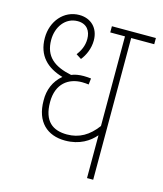

<svg xmlns="http://www.w3.org/2000/svg" viewBox="-98 -706 661 780"><g transform="rotate(15 232.0 -316.0)"><path d="M464 -596V-622H279V-596H341V-219C307 -173 267 -150 216 -150C157 -150 116 -178 116 -260C116 -338 165 -371 221 -371C231 -371 241 -370 249 -369L252 -395C244 -396 233 -397 221 -397C201 -397 184 -394 170 -388C97 -403 55 -435 55 -505C55 -559 88 -606 140 -606C179 -606 196 -579 196 -546C196 -516 184 -494 170 -475L192 -461C209 -482 223 -513 223 -547C223 -599 189 -632 140 -632C75 -632 28 -576 28 -506C28 -431 72 -390 138 -371C104 -343 88 -303 89 -259C89 -169 140 -124 215 -124C276 -124 316 -151 341 -180V0H367V-596Z"/></g></svg>

Font: Noto Sans Condensed Thin
Style: Italic
Weight: 100
Width: 3
Italic angle: -12°
Designer: Monotype Design Team
Foundry: Monotype Imaging Inc.
Version: Version 2.013